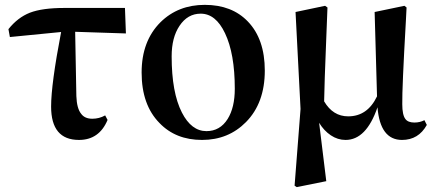

<svg xmlns="http://www.w3.org/2000/svg" viewBox="-20 -558 1780 787"><path d="M303.7 15.6Q189.5 15.6 189.5 -121.1Q189.5 -212.9 230.5 -426.8L20.5 -406.2L14.6 -438.5Q52.7 -486.3 102.5 -505.9Q153.3 -525.4 243.2 -525.4H492.2L496.1 -420.9L288.1 -427.7L293 -164.1Q294.9 -113.3 312.5 -91.8Q327.1 -71.3 358.4 -71.3Q386.7 -71.3 411.1 -85L420.9 -66.4Q386.7 15.6 303.7 15.6Z M633.8 -53.7Q560.5 -127.9 560.5 -260.7Q560.5 -389.6 637.7 -466.8Q710 -538.1 819.3 -538.1Q930.7 -538.1 996.1 -469.7Q1065.4 -397.5 1065.4 -268.6Q1065.4 -135.7 988.3 -57.6Q916 15.6 808.1 15.6Q700.2 15.6 633.8 -53.7ZM826.2 -20.5Q881.8 -20.5 913.1 -70.3Q942.4 -117.2 942.4 -194.3Q942.4 -337.9 902.3 -421.9Q864.3 -502 802.7 -502Q749 -502 715.8 -452.1Q683.6 -404.3 683.6 -327.1Q683.6 -178.7 725.6 -96.7Q764.6 -20.5 826.2 -20.5Z M1196.3 209 1187.5 203.1 1211.9 -111.3 1191.4 -508.8 1312.5 -534.2 1322.3 -527.3Q1320.3 -480.5 1317.4 -402.3Q1309.6 -211.9 1308.6 -142.6Q1344.7 -81.1 1407.2 -81.1Q1486.3 -81.1 1525.4 -163.1L1515.6 -508.8L1637.7 -534.2L1646.5 -527.3Q1645.5 -507.8 1643.6 -470.7Q1627.9 -196.3 1628.9 -130.9Q1628.9 -86.9 1641.6 -70.3Q1652.3 -55.7 1678.7 -55.7Q1701.2 -55.7 1719.7 -65.4L1729.5 -45.9Q1695.3 15.6 1627.9 15.6Q1538.1 15.6 1527.3 -118.2Q1481.4 15.6 1396.5 15.6Q1364.3 15.6 1335.9 -3.4Q1307.6 -22.5 1288.1 -54.7L1317.4 184.6Z"/></svg>

Font: Bpmf GenRyu Min B
Style: B
Weight: 700
Foundry: But Ko
Version: Version 1.320